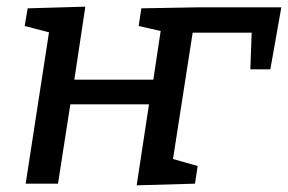

<svg xmlns="http://www.w3.org/2000/svg" viewBox="-20 -552 864 576"><path d="M565 -1 390 4 427 -239H191L154 -1H57L127 -455L54 -474L63 -527L236 -532L203 -313H440L462 -459L396 -474L404 -527L571 -530H824L791 -344H731L735 -454H558L499 -75L573 -54Z"/></svg>

Font: Bitter Medium
Style: Italic
Weight: 500
Italic angle: -9°
Designer: Sol Matas, and Bitter project Authors
Foundry: Sol Matas
Version: Version 2.001